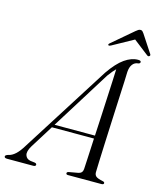

<svg xmlns="http://www.w3.org/2000/svg" viewBox="-162 -961 879 1051"><g transform="rotate(15 277.0 -435.0)"><path d="M90 -99.5Q70 -66.5 76.5 -46.2Q83 -26 106 -22L130.5 -19Q141.5 -17 141.5 -9.5Q141.5 0 127 0H-20.5Q-36.5 0 -36.5 -9.5Q-36.5 -17 -20 -22Q0 -25.5 20 -43.8Q40 -62 62.5 -100L375.5 -594Q417.5 -655 456.2 -682Q495 -709 532 -709Q549 -709 548.5 -700Q548.5 -692 537 -690Q518 -688.5 506 -673.2Q494 -658 492 -629.5Q492 -615.5 490 -572.5Q488 -529.5 485.2 -469.8Q482.5 -410 479.5 -344.2Q476.5 -278.5 474 -218.2Q471.5 -158 469.8 -114Q468 -70 468 -54.5Q468 -39 478 -31Q488 -23 517.5 -17Q527 -15 527 -8.5Q527 0 513.5 0H324Q313.5 0 313.5 -8Q313.5 -14.5 323 -17L376 -26.5Q399.5 -31 401 -55Q402 -72 404.5 -119.8Q407 -167.5 410 -230H171.5ZM391 -582 182 -247H411Q414 -300.5 416.8 -358Q419.5 -415.5 422.2 -468.5Q425 -521.5 426.8 -563.5Q428.5 -605.5 429.5 -628Q422.5 -621.5 413 -610.2Q403.5 -599 391 -582ZM585.5 -744Q580 -740 572.5 -746L487.5 -812L368 -746Q357.5 -740.5 354 -744Q349.5 -748.5 358.5 -756L476.5 -856.5Q484.5 -863 490.2 -866.8Q496 -870.5 503 -870.5Q509.5 -870.5 513.5 -866.8Q517.5 -863 522 -856.5L588 -756Q592.5 -748.5 585.5 -744Z"/></g></svg>

Font: Fraunces 72pt S000 Light
Style: Italic
Weight: 300
Italic angle: -16°
Version: Version 1.000; ttfautohint (v1.8.3)